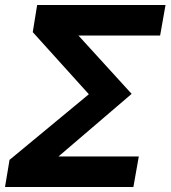

<svg xmlns="http://www.w3.org/2000/svg" viewBox="-25 -745 680 765"><path d="M13 -108 329 -369.5 105.5 -617 123 -725H634.5L613 -603.5H287.5L499.5 -371L208 -121.5H528L506.5 0H-5Z"/></svg>

Font: JuliaMono ExtraBoldItalic
Style: Regular
Weight: 800
Italic angle: -9°
Monospace: yes
Designer: cormullion
Foundry: corm
Version: Version 0.049; ttfautohint (v1.8.4)